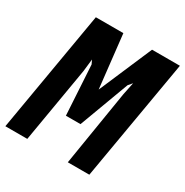

<svg xmlns="http://www.w3.org/2000/svg" viewBox="-170 -861 961 997"><g transform="rotate(30 311.0 -362.5)"><path d="M121 -725H286L321.5 -407L458 -725H625L500.5 0H371.5L444.5 -449.5L460 -525L440 -501.5L329.5 -204.5H242L224.5 -501.5L213.5 -525L205 -450.5L128.5 0H-3Z"/></g></svg>

Font: JuliaMono SemiBold
Style: Italic
Weight: 600
Italic angle: -9°
Monospace: yes
Designer: cormullion
Foundry: corm
Version: Version 0.056; ttfautohint (v1.8.4)